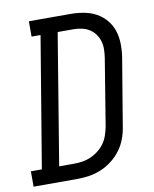

<svg xmlns="http://www.w3.org/2000/svg" viewBox="-109 -798 692 862"><g transform="rotate(-10 237.0 -367.5)"><path d="M-26 0V-70H24L123 -665H82V-735H271Q302 -735 332.5 -729.5Q363 -724 388.5 -710Q414 -696 433 -673.5Q452 -651 461 -623Q470 -595 470.5 -563.5Q471 -532 466 -501L415 -195Q411 -168 401 -141Q391 -114 373.5 -90.5Q356 -67 332 -48.5Q308 -30 281 -19Q254 -8 226.5 -4Q199 0 172 0ZM172 -70Q191 -70 210 -73Q229 -76 247.5 -84Q266 -92 282 -104.5Q298 -117 310 -133.5Q322 -150 328.5 -169Q335 -188 339 -207L389 -513Q392 -532 392.5 -552Q393 -572 387.5 -590Q382 -608 371 -623Q360 -638 344.5 -647.5Q329 -657 310 -661Q291 -665 271 -665H201L103 -70Z"/></g></svg>

Font: Iosevka Gothic
Style: Italic
Weight: 400
Italic angle: -9°
Monospace: yes
Designer: Belleve Invis
Foundry: Belleve Invis
Version: Version 15.5.1; ttfautohint (v1.8.4)